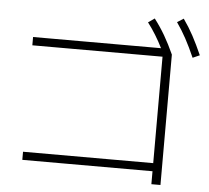

<svg xmlns="http://www.w3.org/2000/svg" viewBox="-57 -879 1051 967"><g transform="rotate(5 469.0 -395.5)"><path d="M743.2 -39.1H85V-80.1H743.2V-618.2H85V-660.2H731.9Q698.2 -728 655.3 -784.2L687.5 -806.6Q717.3 -767.6 741.5 -726.1Q765.6 -684.6 789.1 -632.8V26.4H743.2ZM800.8 -797.9 833 -818.4Q860.8 -779.3 883.5 -737.1Q906.2 -694.8 929.7 -641.6L894.5 -626Q871.1 -679.2 848.9 -720.2Q826.7 -761.2 800.8 -797.9Z"/></g></svg>

Font: Pretendard ExtraLight
Style: Regular
Weight: 200
Designer: Base glyphs from Inter by Rasmus Andersson; Hangeul glyphs from Noto Sans CJK(Source Han Sans) by Jang Soo-young and Kan
Foundry: Kil Hyung-jin
Version: Version 1.309